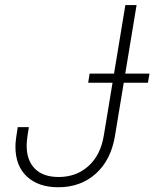

<svg xmlns="http://www.w3.org/2000/svg" viewBox="-20 -748 625 777"><path d="M215.8 9.8Q135.7 9.8 89.1 -33.4Q42.5 -76.7 42.5 -154.3Q42.5 -161.1 43 -169.9Q43.5 -178.7 45.7 -193.4Q47.9 -208 51.8 -233.4H96.7Q92.8 -209 90.8 -194.8Q88.9 -180.7 88.4 -172.9Q87.9 -165 87.9 -158.7Q87.9 -98.6 121.3 -65.2Q154.8 -31.7 217.3 -31.7Q288.6 -31.7 337.6 -75.7Q386.7 -119.6 399.9 -198.2L487.3 -727.5H532.7L445.3 -198.2Q429.2 -100.6 367.9 -45.4Q306.6 9.8 215.8 9.8ZM336.9 -413.1 342.8 -450.2H585L578.6 -413.1Z"/></svg>

Font: Inter 24pt ExtraLight
Style: Italic
Weight: 250
Italic angle: -9.3988°
Version: Version 4.001;git-66647c0bb